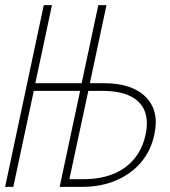

<svg xmlns="http://www.w3.org/2000/svg" viewBox="-46 -730 666 750"><path d="M-26 0 125 -710H157L92 -405H273L338 -710H370L305 -405H360Q470 -405 523.5 -351Q577 -297 557 -205Q544 -142 505 -96Q466 -50 407 -25Q348 0 274 0H187L267 -375H86L6 0ZM225 -30H280Q379 -30 442 -75.5Q505 -121 523 -205Q540 -287 496.5 -331Q453 -375 354 -375H299Z"/></svg>

Font: Geist Mono Thin
Style: Italic
Weight: 100
Italic angle: -12°
Monospace: yes
Designer: Basement.studio, Andrés Briganti, Mateo Zaragoza
Foundry: Basement.studio, Vercel, Andrés Briganti, Guido Ferreyra, Mateo Zaragoza
Version: Version 1.500; ttfautohint (v1.8.4.7-5d5b)